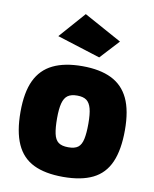

<svg xmlns="http://www.w3.org/2000/svg" viewBox="-86 -823 724 900"><g transform="rotate(10 276.0 -373.0)"><path d="M276 12Q190 12 135 -15Q80 -42 53.5 -101Q27 -160 27 -254Q27 -347 54 -404Q81 -461 136.5 -488Q192 -515 276 -515Q360 -515 415 -488Q470 -461 497 -404Q524 -347 524 -254Q524 -160 498 -101Q472 -42 417 -15Q362 12 276 12ZM276 -129Q307 -129 322.5 -141Q338 -153 344 -181Q350 -209 350 -254Q350 -300 343 -326Q336 -352 320.5 -363.5Q305 -375 276 -375Q247 -375 231 -363.5Q215 -352 208 -325.5Q201 -299 201 -254Q201 -209 207 -181Q213 -153 229 -141Q245 -129 276 -129ZM346 -569 140 -634 249 -758 429 -659Z"/></g></svg>

Font: Cairo Play Black
Style: Regular
Weight: 900
Version: Version 3.119